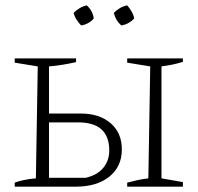

<svg xmlns="http://www.w3.org/2000/svg" viewBox="-20 -697 739 717"><path d="M455 0V-15Q474 -20 494.5 -24.5Q515 -29 534 -31L541 -449L455 -463V-479H663V-466Q644 -460 624.5 -456Q605 -452 583 -449V-31L663 -17V0ZM35 0V-15Q48 -20 68.5 -24.5Q89 -29 114 -31L121 -449L35 -463V-479H264V-465Q211 -453 163 -449V-273H282Q351 -273 393 -237Q435 -201 435 -139Q435 -75 388.5 -37.5Q342 0 264 0ZM163 -33H300Q343 -43 365.5 -70Q388 -97 388 -135Q388 -240 272 -240H163ZM304 -677Q327 -656 330 -628Q322 -618 309.5 -611Q297 -604 283 -602Q274 -611 266 -623.5Q258 -636 255 -649Q265 -659 277.5 -666.5Q290 -674 304 -677ZM455 -677Q464 -667 471.5 -654Q479 -641 481 -628Q472 -618 459.5 -611Q447 -604 433 -602Q412 -620 405 -649Q415 -659 427.5 -666.5Q440 -674 455 -677Z"/></svg>

Font: Piazzolla ExtraLight
Style: Regular
Weight: 200
Designer: Juan Pablo del Peral
Foundry: Huerta Tipografica
Version: Version 1.330